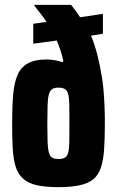

<svg xmlns="http://www.w3.org/2000/svg" viewBox="-20 -763 482 791"><path d="M221 8Q167 8 131.5 0Q96 -8 75 -27Q54 -46 44.5 -76.5Q35 -107 32.5 -151Q30 -195 30 -254Q30 -321 34 -370.5Q38 -420 51.5 -452.5Q65 -485 94 -501.5Q123 -518 172 -518Q189 -518 205.5 -515Q222 -512 237 -507L241 -511Q236 -535 229 -556Q222 -577 214 -596L117 -583V-665L172 -673Q163 -686 150.5 -702.5Q138 -719 122 -739V-743H273Q282 -732 291 -719.5Q300 -707 310 -692L404 -706V-624L355 -616Q370 -580 381 -537Q392 -494 400 -445Q404 -420 406.5 -391Q409 -362 410.5 -328Q412 -294 412 -256Q412 -194 409 -149Q406 -104 396 -73.5Q386 -43 365.5 -25.5Q345 -8 309.5 0Q274 8 221 8ZM221 -108Q238 -108 247.5 -113.5Q257 -119 261 -134.5Q265 -150 265.5 -179Q266 -208 266 -255Q266 -301 265.5 -330Q265 -359 261 -374.5Q257 -390 247.5 -396Q238 -402 221 -402Q204 -402 195 -396Q186 -390 181.5 -374.5Q177 -359 176 -330Q175 -301 175 -255Q175 -208 176 -179Q177 -150 181.5 -134.5Q186 -119 195 -113.5Q204 -108 221 -108Z"/></svg>

Font: Saira Condensed ExtraBold
Style: Regular
Weight: 800
Width: 3
Designer: Hector Gatti with collaboration of the Omnibus-Type team
Foundry: Omnibus-Type
Version: Version 1.101